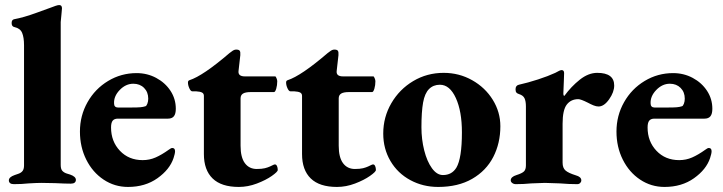

<svg xmlns="http://www.w3.org/2000/svg" viewBox="-20 -725 2859 759"><path d="M15 -12Q15 -25 38 -33Q41 -34 52.5 -38Q64 -42 69.5 -49.5Q75 -57 75 -71V-546Q75 -577 67.5 -595Q60 -613 37 -618Q26 -620 26 -634Q26 -647 36 -649Q74 -656 124.5 -674.5Q175 -693 181 -695L200 -702Q209 -705 214 -705Q225 -705 225 -692L223 -669L220 -638V-73Q220 -56 227 -49Q234 -42 244 -39Q254 -36 257 -35Q280 -27 280 -14Q280 -7 275 -3Q270 1 260 1Q238 1 198 -1L144 -2Q127 -2 93 0Q66 3 35 3Q25 3 20 -1Q15 -5 15 -12Z M296 -205Q296 -268 326 -321Q356 -374 407.5 -405Q459 -436 520 -436Q562 -436 597.5 -417Q633 -398 654 -366Q675 -334 675 -295Q675 -275 667.5 -265.5Q660 -256 644 -256H446Q432 -256 425.5 -248Q419 -240 419 -221Q419 -166 454 -129Q489 -92 544 -92Q571 -92 595 -102.5Q619 -113 647 -133Q656 -140 661 -140Q672 -140 672 -127Q672 -118 666 -100Q651 -55 602.5 -20.5Q554 14 486 14Q433 14 389.5 -15Q346 -44 321 -94Q296 -144 296 -205ZM499 -300Q523 -300 534.5 -301Q546 -302 555 -305Q559 -306 562.5 -315Q566 -324 566 -335Q566 -361 549.5 -377.5Q533 -394 507 -394Q477 -394 453 -369Q429 -344 431 -315Q431 -308 435 -304Q439 -300 446 -300Z M786 -116V-346Q786 -355 779 -359Q772 -363 755 -364H740Q734 -364 728.5 -376Q723 -388 723 -399Q723 -406 729 -408Q782 -425 887 -515Q889 -516 894.5 -520.5Q900 -525 904.5 -527Q909 -529 914 -529Q924 -529 927.5 -524.5Q931 -520 930 -507L923 -445Q920 -423 948 -423H1068Q1070 -423 1073 -416Q1076 -409 1076 -404Q1076 -388 1072 -374.5Q1068 -361 1063 -361H971Q950 -361 940.5 -355Q931 -349 931 -336V-149Q931 -103 948 -80Q965 -57 995 -57Q1015 -57 1027 -60Q1039 -63 1047.5 -67Q1056 -71 1060 -73Q1064 -75 1067 -75Q1072 -75 1075 -68.5Q1078 -62 1078 -53Q1078 -46 1054.5 -29.5Q1031 -13 995.5 0.5Q960 14 924 14Q855 14 820.5 -19.5Q786 -53 786 -116Z M1174 -116V-346Q1174 -355 1167 -359Q1160 -363 1143 -364H1128Q1122 -364 1116.5 -376Q1111 -388 1111 -399Q1111 -406 1117 -408Q1170 -425 1275 -515Q1277 -516 1282.5 -520.5Q1288 -525 1292.5 -527Q1297 -529 1302 -529Q1312 -529 1315.5 -524.5Q1319 -520 1318 -507L1311 -445Q1308 -423 1336 -423H1456Q1458 -423 1461 -416Q1464 -409 1464 -404Q1464 -388 1460 -374.5Q1456 -361 1451 -361H1359Q1338 -361 1328.5 -355Q1319 -349 1319 -336V-149Q1319 -103 1336 -80Q1353 -57 1383 -57Q1403 -57 1415 -60Q1427 -63 1435.5 -67Q1444 -71 1448 -73Q1452 -75 1455 -75Q1460 -75 1463 -68.5Q1466 -62 1466 -53Q1466 -46 1442.5 -29.5Q1419 -13 1383.5 0.5Q1348 14 1312 14Q1243 14 1208.5 -19.5Q1174 -53 1174 -116Z M1495 -197Q1495 -262 1527 -317Q1559 -372 1613.5 -404.5Q1668 -437 1734 -437Q1795 -437 1846.5 -408Q1898 -379 1928 -330.5Q1958 -282 1958 -226Q1958 -159 1930 -104.5Q1902 -50 1846.5 -18Q1791 14 1712 14Q1652 14 1602 -13Q1552 -40 1523.5 -88.5Q1495 -137 1495 -197ZM1784 -62Q1806 -99 1806 -202Q1806 -285 1782 -337.5Q1758 -390 1719 -390Q1693 -390 1676 -373Q1659 -356 1652.5 -319.5Q1646 -283 1646 -222Q1646 -174 1657 -130.5Q1668 -87 1687.5 -60Q1707 -33 1731 -33Q1766 -33 1784 -62Z M1999 -12Q1999 -26 2022 -33Q2044 -40 2051.5 -47.5Q2059 -55 2059 -71V-304Q2059 -325 2053.5 -336.5Q2048 -348 2032 -353Q2025 -355 2021.5 -359Q2018 -363 2018 -372Q2018 -387 2031 -390Q2067 -398 2107 -411Q2147 -424 2175 -437Q2194 -448 2200 -448Q2210 -448 2210 -436L2209 -406L2207 -356Q2207 -346 2211 -346Q2238 -383 2272 -410Q2306 -437 2341 -437Q2408 -437 2408 -387Q2408 -361 2388 -332.5Q2368 -304 2346 -304Q2337 -304 2326 -308.5Q2315 -313 2304 -319Q2276 -333 2266 -333Q2237 -333 2220.5 -311.5Q2204 -290 2204 -236V-82Q2204 -61 2215.5 -51Q2227 -41 2256 -32Q2278 -26 2278 -12Q2278 -6 2273.5 -1.5Q2269 3 2262 3Q2229 3 2194 0Q2150 -2 2134 -2Q2118 -2 2080 0Q2050 3 2019 3Q2011 3 2005 -1.5Q1999 -6 1999 -12Z M2417 -205Q2417 -268 2447 -321Q2477 -374 2528.5 -405Q2580 -436 2641 -436Q2683 -436 2718.5 -417Q2754 -398 2775 -366Q2796 -334 2796 -295Q2796 -275 2788.5 -265.5Q2781 -256 2765 -256H2567Q2553 -256 2546.5 -248Q2540 -240 2540 -221Q2540 -166 2575 -129Q2610 -92 2665 -92Q2692 -92 2716 -102.5Q2740 -113 2768 -133Q2777 -140 2782 -140Q2793 -140 2793 -127Q2793 -118 2787 -100Q2772 -55 2723.5 -20.5Q2675 14 2607 14Q2554 14 2510.5 -15Q2467 -44 2442 -94Q2417 -144 2417 -205ZM2620 -300Q2644 -300 2655.5 -301Q2667 -302 2676 -305Q2680 -306 2683.5 -315Q2687 -324 2687 -335Q2687 -361 2670.5 -377.5Q2654 -394 2628 -394Q2598 -394 2574 -369Q2550 -344 2552 -315Q2552 -308 2556 -304Q2560 -300 2567 -300Z"/></svg>

Font: EB Garamond ExtraBold
Style: Regular
Weight: 800
Designer: Georg Duffner and Octavio Pardo
Foundry: Georg Duffner
Version: Version 1.000